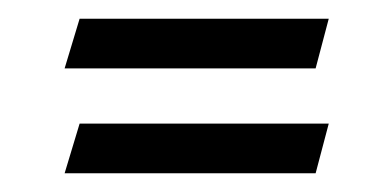

<svg xmlns="http://www.w3.org/2000/svg" viewBox="-20 -452 418 205"><path d="M331 -320 317 -267H49L65 -320ZM331 -432 317 -379H49L65 -432Z"/></svg>

Font: Ekushey Ghorautra
Style: Regular
Weight: 400
Designer: Al Mamun Sumon
Foundry: Al Mamun Sumon
Version: Version 1.0